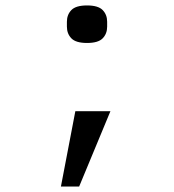

<svg xmlns="http://www.w3.org/2000/svg" viewBox="-20 -545 640 706"><path d="M257 -136H386L271 141H204ZM300 -387Q259 -387 242.5 -404Q226 -421 226 -447V-465Q226 -491 242.5 -508Q259 -525 300 -525Q341 -525 357.5 -508Q374 -491 374 -465V-447Q374 -421 357.5 -404Q341 -387 300 -387Z"/></svg>

Font: IBM Plox Mono
Style: Regular
Weight: 400
Monospace: yes
Designer: Mike Abbink, Paul van der Laan, Pieter van Rosmalen
Foundry: Bold Monday
Version: Version 2.1